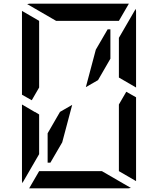

<svg xmlns="http://www.w3.org/2000/svg" viewBox="-20 -1020 856 1040"><path d="M624 -782V-815L715 -972Q717 -964 717 -959V-546L624 -600V-607ZM717 -493V-41Q717 -41 717 -39L624 -93V-95V-103V-139V-218V-454L664 -523ZM99 -507V-959Q99 -959 99 -961L192 -907V-905V-895V-861V-782V-578V-546L152 -477ZM192 -218V-185L101 -28Q99 -36 99 -41V-454L147 -426L169 -413V-414L192 -400ZM445 -548 499 -751 563 -861H578V-702L511 -586ZM532 -93 689 -2Q681 0 676 0H140Q140 0 138 0L192 -93H195H226H362H454ZM284 -907 127 -998Q135 -1000 140 -1000H676Q676 -1000 678 -1000L624 -907H621H590H454H362ZM371 -452 317 -249 253 -139H238V-298L305 -414Z"/></svg>

Font: DSEG14 Modern Mini
Style: Regular
Weight: 400
Designer: Keshikan(Twitter:@keshinomi_88pro)
Version: Version 0.46